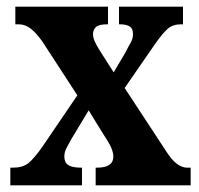

<svg xmlns="http://www.w3.org/2000/svg" viewBox="-20 -556 598 576"><path d="M11 0V-53H19Q48 -53 65 -66.5Q82 -80 108 -117L212 -270L108 -430Q90 -456 73 -469.5Q56 -483 37 -483H26V-536H304V-483H301Q276 -483 267.5 -474.5Q259 -466 259 -454Q259 -444 263.5 -433.5Q268 -423 277 -408L321 -339L356 -398Q364 -414 371.5 -427Q379 -440 379 -453Q379 -471 368.5 -477Q358 -483 341 -483H337V-536H529V-483H522Q499 -483 483.5 -470Q468 -457 441 -418L354 -292L476 -106Q494 -77 510 -65Q526 -53 541 -53H552V0H267V-53H271Q320 -53 320 -86Q320 -97 314.5 -111Q309 -125 289 -155L246 -225L193 -137Q185 -123 179 -111Q173 -99 173 -86Q173 -69 184.5 -61Q196 -53 224 -53H226V0Z"/></svg>

Font: Noto Serif Tamil ExtraCondensed ExtraBold
Style: Italic
Weight: 800
Width: 2
Italic angle: -12°
Designer: Indian Type Foundry, Tom Grace, and the Monotype Design Team
Foundry: Monotype Imaging Inc.
Version: Version 2.003; ttfautohint (v1.8.4.7-5d5b)